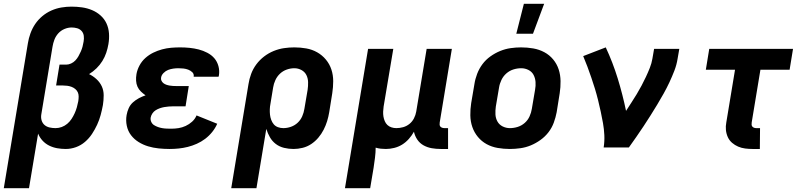

<svg xmlns="http://www.w3.org/2000/svg" viewBox="-33 -778 4253 1013"><path d="M-13 215 114 -549Q118 -575 127.5 -601.5Q137 -628 152.5 -651Q168 -674 190 -692.5Q212 -711 238 -722.5Q264 -734 291 -738.5Q318 -743 344 -743Q373 -743 400.5 -739Q428 -735 453 -724.5Q478 -714 498 -696Q518 -678 529 -654Q540 -630 542 -602Q544 -574 539 -545Q535 -522 527.5 -499.5Q520 -477 507 -456Q494 -435 476 -417.5Q458 -400 437 -387Q458 -377 476 -360.5Q494 -344 504 -322.5Q514 -301 514 -275Q514 -249 510 -224Q505 -197 498 -171Q491 -145 479.5 -120Q468 -95 452.5 -71.5Q437 -48 415.5 -29.5Q394 -11 367.5 -1.5Q341 8 314 8Q291 8 268.5 4Q246 0 226 -10Q206 -20 191 -36.5Q176 -53 168 -73L120 215ZM260 -102Q277 -102 293 -108Q309 -114 322 -125Q335 -136 344.5 -150.5Q354 -165 361 -180.5Q368 -196 372.5 -212Q377 -228 380 -244Q382 -257 382 -269Q382 -281 377.5 -291Q373 -301 364 -308.5Q355 -316 344 -320Q333 -324 321.5 -325.5Q310 -327 298 -327H263L281 -437H316Q329 -437 342 -443Q355 -449 364.5 -459Q374 -469 381 -481.5Q388 -494 393.5 -506.5Q399 -519 402.5 -532Q406 -545 408 -558Q411 -574 409 -589Q407 -604 397.5 -614.5Q388 -625 374 -629Q360 -633 345 -633Q326 -633 307 -625Q288 -617 274.5 -602Q261 -587 254 -568.5Q247 -550 244 -531L185 -175Q182 -158 186.5 -143Q191 -128 202 -118.5Q213 -109 228.5 -105.5Q244 -102 260 -102Z M862 8Q833 8 804 5Q775 2 748.5 -6Q722 -14 698.5 -28.5Q675 -43 658.5 -64.5Q642 -86 636 -114Q630 -142 635 -171Q638 -189 646 -207Q654 -225 668.5 -238Q683 -251 700 -260Q717 -269 735 -275Q722 -284 710.5 -295Q699 -306 692.5 -320.5Q686 -335 685 -352Q684 -369 687 -387Q691 -410 703 -432.5Q715 -455 734 -472Q753 -489 775.5 -500Q798 -511 822 -517.5Q846 -524 870 -526Q894 -528 917 -528Q943 -528 967.5 -525.5Q992 -523 1015.5 -517Q1039 -511 1061 -499.5Q1083 -488 1098 -470.5Q1113 -453 1119.5 -429Q1126 -405 1122 -380L1120 -373H988L989 -374Q991 -388 981.5 -397Q972 -406 960 -410.5Q948 -415 935 -416.5Q922 -418 908 -418Q895 -418 881 -416Q867 -414 854 -409Q841 -404 830 -393Q819 -382 817 -369Q815 -360 819 -352Q823 -344 829.5 -339Q836 -334 844.5 -331Q853 -328 862 -326.5Q871 -325 879.5 -324.5Q888 -324 897 -324H963L946 -217H880Q869 -217 857 -216Q845 -215 833.5 -213Q822 -211 810.5 -207Q799 -203 788.5 -196.5Q778 -190 771 -179.5Q764 -169 762 -158Q760 -146 765 -135Q770 -124 779.5 -118Q789 -112 800 -108Q811 -104 822.5 -102Q834 -100 846.5 -99.5Q859 -99 871 -99Q890 -99 909 -102Q928 -105 946.5 -113.5Q965 -122 980.5 -136Q996 -150 1004 -169L1113 -125Q1103 -102 1086.5 -81.5Q1070 -61 1049.5 -45.5Q1029 -30 1005.5 -19.5Q982 -9 958 -3Q934 3 910 5.5Q886 8 862 8Z M1187 215 1278 -334Q1282 -361 1292 -388Q1302 -415 1319.5 -438.5Q1337 -462 1360.5 -480Q1384 -498 1411 -509Q1438 -520 1465.5 -524Q1493 -528 1520 -528Q1552 -528 1583 -522.5Q1614 -517 1640.5 -502Q1667 -487 1686.5 -463.5Q1706 -440 1715.5 -411Q1725 -382 1725 -350Q1725 -318 1720 -286L1704 -186Q1700 -162 1693 -139Q1686 -116 1674.5 -93.5Q1663 -71 1646.5 -51.5Q1630 -32 1609 -18Q1588 -4 1563.5 2Q1539 8 1516 8Q1490 8 1465.5 2Q1441 -4 1422 -18.5Q1403 -33 1391 -54Q1379 -75 1372 -98L1320 215ZM1462 -102Q1482 -102 1502 -109Q1522 -116 1537.5 -130.5Q1553 -145 1561.5 -164.5Q1570 -184 1573 -204L1590 -304Q1593 -324 1592.5 -344.5Q1592 -365 1583.5 -382Q1575 -399 1557.5 -408.5Q1540 -418 1520 -418Q1500 -418 1480 -411Q1460 -404 1444.5 -389.5Q1429 -375 1420 -355.5Q1411 -336 1408 -316L1394 -231Q1391 -216 1390.5 -201.5Q1390 -187 1391.5 -173Q1393 -159 1398 -145.5Q1403 -132 1411.5 -122Q1420 -112 1433.5 -107Q1447 -102 1462 -102Z M1787 215 1909 -520H2042L1991 -216Q1989 -203 1988.5 -189.5Q1988 -176 1990 -163.5Q1992 -151 1997 -139Q2002 -127 2011 -118.5Q2020 -110 2032.5 -106Q2045 -102 2058 -102Q2076 -102 2094 -107Q2112 -112 2127 -124Q2142 -136 2151 -153.5Q2160 -171 2163 -189L2218 -520H2351L2287 -132Q2286 -126 2286.5 -120Q2287 -114 2290.5 -110Q2294 -106 2300 -104Q2306 -102 2312 -102H2331V8H2293Q2268 8 2245 4Q2222 0 2202 -11Q2182 -22 2169 -41Q2156 -60 2151 -83Q2140 -63 2124 -45Q2108 -27 2088.5 -15Q2069 -3 2046.5 2.5Q2024 8 2003 8Q1989 8 1975.5 6.5Q1962 5 1949 1Q1949 27 1945.5 54Q1942 81 1938 108L1920 215Z M2657 8Q2624 8 2592.5 2.5Q2561 -3 2534.5 -17.5Q2508 -32 2488.5 -55.5Q2469 -79 2459 -108Q2449 -137 2448.5 -169.5Q2448 -202 2453 -234L2470 -334Q2474 -361 2484.5 -388.5Q2495 -416 2512.5 -439.5Q2530 -463 2554.5 -480.5Q2579 -498 2606 -509Q2633 -520 2661 -524Q2689 -528 2716 -528Q2749 -528 2780.5 -522.5Q2812 -517 2839 -502.5Q2866 -488 2885.5 -464.5Q2905 -441 2914.5 -412Q2924 -383 2924.5 -350.5Q2925 -318 2920 -286L2904 -186Q2899 -159 2889 -131.5Q2879 -104 2861 -80.5Q2843 -57 2818.5 -39.5Q2794 -22 2767.5 -11Q2741 0 2712.5 4Q2684 8 2657 8ZM2657 -102Q2678 -102 2698.5 -108.5Q2719 -115 2735.5 -129.5Q2752 -144 2761 -164Q2770 -184 2773 -204L2790 -304Q2794 -325 2792.5 -345.5Q2791 -366 2782 -383Q2773 -400 2755 -409Q2737 -418 2717 -418Q2696 -418 2675.5 -411.5Q2655 -405 2638.5 -390.5Q2622 -376 2612.5 -356Q2603 -336 2600 -316L2583 -216Q2580 -195 2581 -174.5Q2582 -154 2591.5 -137Q2601 -120 2619 -111Q2637 -102 2657 -102ZM2691 -600 2731 -758H2838L2779 -600Z M3152 0Q3157 -33 3155.5 -65Q3154 -97 3148.5 -128Q3143 -159 3136.5 -189Q3130 -219 3122.5 -249.5Q3115 -280 3106 -309.5Q3097 -339 3087 -368Q3077 -397 3066.5 -425.5Q3056 -454 3044 -482L3163 -528Q3200 -449 3226 -364.5Q3252 -280 3270 -193Q3284 -215 3298.5 -237Q3313 -259 3326.5 -281.5Q3340 -304 3352 -326.5Q3364 -349 3375 -372.5Q3386 -396 3395.5 -420Q3405 -444 3409 -468L3418 -520H3551L3542 -468Q3537 -436 3525 -405Q3513 -374 3499 -344Q3485 -314 3468.5 -284.5Q3452 -255 3434.5 -226Q3417 -197 3399 -168.5Q3381 -140 3362.5 -112Q3344 -84 3324.5 -56Q3305 -28 3285 0Z M3976 8H3938Q3918 8 3898.5 5.5Q3879 3 3861.5 -4.5Q3844 -12 3829.5 -24.5Q3815 -37 3807 -54.5Q3799 -72 3797 -92Q3795 -112 3799 -132L3845 -410H3691L3709 -520H4151L4133 -410H3979L3933 -132Q3932 -126 3932.5 -120Q3933 -114 3936.5 -110Q3940 -106 3945.5 -104Q3951 -102 3957 -102H3977Z"/></svg>

Font: Iosevka Aile Extrabold
Style: Italic
Weight: 800
Italic angle: -9°
Designer: Belleve Invis
Foundry: Belleve Invis
Version: Version 31.1.0; ttfautohint (v1.8.4)